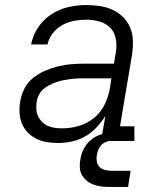

<svg xmlns="http://www.w3.org/2000/svg" viewBox="-20 -558 640 760"><path d="M211 8Q188 8 166 4.5Q144 1 124.5 -8.5Q105 -18 90 -33.5Q75 -49 67 -68.5Q59 -88 57.5 -111Q56 -134 60 -156Q64 -182 76.5 -207Q89 -232 111 -249.5Q133 -267 158.5 -278Q184 -289 210.5 -295.5Q237 -302 263 -304Q289 -306 315 -306H431L439 -354Q443 -380 438 -406Q433 -432 415.5 -449Q398 -466 373 -473Q348 -480 321 -480Q297 -480 273 -475.5Q249 -471 227 -459Q205 -447 189 -426.5Q173 -406 168 -382H103Q110 -418 131 -449.5Q152 -481 183.5 -501.5Q215 -522 250.5 -530Q286 -538 321 -538Q348 -538 375 -534Q402 -530 425 -519.5Q448 -509 466.5 -491Q485 -473 495 -449.5Q505 -426 506 -398.5Q507 -371 503 -344L455 -58H512V0H380L397 -99Q382 -75 362 -53.5Q342 -32 317 -18Q292 -4 265 2Q238 8 211 8ZM227 -50Q259 -50 292 -59.5Q325 -69 352 -91Q379 -113 394 -144Q409 -175 415 -208L421 -248H315Q301 -248 287 -247.5Q273 -247 259 -245Q245 -243 231 -240.5Q217 -238 203 -233Q189 -228 176 -221.5Q163 -215 151.5 -205Q140 -195 133.5 -181.5Q127 -168 125 -154Q123 -140 124 -125Q125 -110 131 -97.5Q137 -85 147 -75Q157 -65 169.5 -59.5Q182 -54 197 -52Q212 -50 227 -50ZM412 182Q395 182 379.5 180Q364 178 349.5 172.5Q335 167 323.5 157.5Q312 148 304.5 135Q297 122 296 106Q295 90 298 74Q301 52 311.5 31.5Q322 11 339.5 -4Q357 -19 379 -25.5Q401 -32 422 -32L417 0Q407 0 396.5 5Q386 10 379 18.5Q372 27 368.5 37Q365 47 363 57Q361 70 363.5 83Q366 96 375 104Q384 112 396.5 115Q409 118 422 118H497L487 182Z"/></svg>

Font: Iosevka Slab LtExObl
Style: Regular
Weight: 300
Width: 7
Italic angle: -9°
Monospace: yes
Designer: Belleve Invis
Foundry: Belleve Invis
Version: Version 11.1.0; ttfautohint (v1.8.3)